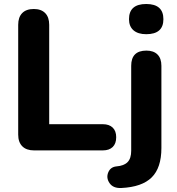

<svg xmlns="http://www.w3.org/2000/svg" viewBox="-20 -752 886 960"><path d="M711 -581Q670 -581 647.5 -600.5Q625 -620 625 -656Q625 -732 711 -732Q797 -732 797 -656Q797 -581 711 -581ZM494 0H150Q112 0 91.5 -20.5Q71 -41 71 -79V-628Q71 -666 91 -686.5Q111 -707 149 -707Q186 -707 206 -686.5Q226 -666 226 -628V-131H494Q526 -131 543.5 -114Q561 -97 561 -66Q561 -34 543.5 -17Q526 0 494 0ZM587 188Q546 190 528 164Q510 138 521 110.5Q532 83 562 80Q600 77 618 58.5Q636 40 636 2V-423Q636 -499 712 -499Q748 -499 767.5 -479.5Q787 -460 787 -423V-12Q787 87 738.5 135Q690 183 587 188Z"/></svg>

Font: Nunito ExtraBold
Style: Regular
Weight: 800
Designer: Vernon Adams
Foundry: Vernon Adams
Version: Version 3.602